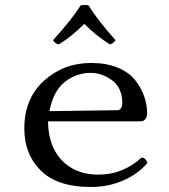

<svg xmlns="http://www.w3.org/2000/svg" viewBox="-20 -744 680 774"><path d="M336.9 -722.2Q374 -662.1 445.8 -582Q436 -567.9 422.9 -564.9Q364.7 -602.1 319.8 -647.9Q263.7 -591.8 215.8 -564.9Q202.6 -567.9 193.8 -582Q270 -666 305.2 -722.2Q322.8 -726.1 336.9 -722.2ZM179.2 -295.9 453.1 -299.8Q462.9 -299.8 468 -308.3Q473.1 -316.9 473.1 -326.2Q473.1 -390.1 432.1 -420.2Q391.1 -450.2 345.2 -450.2Q288.1 -450.2 241.7 -414.1Q195.3 -377.9 179.2 -295.9ZM550.8 -108.9Q567.9 -107.9 574.2 -86.9Q536.1 -42 476.1 -16.1Q416 9.8 347.2 9.8Q206.1 9.8 140.1 -61Q78.1 -125 78.1 -226.1Q78.1 -347.2 157.5 -418.7Q236.8 -490.2 347.2 -490.2Q408.2 -490.2 453.6 -471.7Q499 -453.1 523.9 -422.1Q548.8 -391.1 561 -356.4Q573.2 -321.8 573.2 -284.2Q573.2 -274.4 566.2 -264.6Q559.1 -254.9 548.8 -254.9H173.8Q173.8 -175.8 210.9 -120.1Q268.1 -40 377 -40Q475.6 -40 550.8 -108.9Z"/></svg>

Font: Linux Libertine Mono
Style: Mono
Weight: 400
Designer: Philipp H. Poll
Foundry: Philipp H. Poll
Version: Version 5.1.7 ; ttfautohint (v0.9)